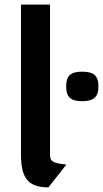

<svg xmlns="http://www.w3.org/2000/svg" viewBox="-20 -747 447 833"><path d="M71 -75C71.9 22.7 99.1 65.7 190 66L268 -33C211 -39 197 -46 197 -75V-727H71ZM336 -436C287.2 -436 267 -419.4 267 -372C267 -326.2 286.9 -308 336 -308C384 -308 407 -323.8 407 -372C407 -420.3 385.2 -436 336 -436Z"/></svg>

Font: Fog Sans
Style: Bold
Weight: 700
Foundry: Intel Corporation
Version: Version 1.00